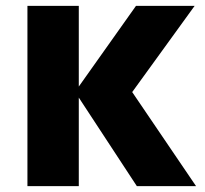

<svg xmlns="http://www.w3.org/2000/svg" viewBox="-20 -593 691 646"><path d="M72.3 33.2V-573.2H245.1V-301.8L437.5 -573.2H634.8L424.8 -283.2L639.6 33.2H440.4L245.1 -264.6V33.2Z"/></svg>

Font: GenEi M Gothic v2 Heavy
Style: Regular
Weight: 800
Version: Version 2.0